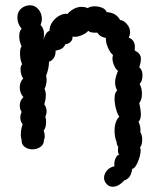

<svg xmlns="http://www.w3.org/2000/svg" viewBox="-20 -567 616 729"><path d="M520 -37Q520 -27 517.5 -18.5Q515 -10 511 -6Q514 -5 514 4Q514 22 503.5 47.5Q493 73 482 74Q479 93 472.5 103Q466 113 452 118Q430 142 408 142Q390 142 379 124Q375 116 375 109Q375 94 385.5 81Q396 68 415 64Q414 62 414 56Q414 44 419.5 32.5Q425 21 433 20Q428 16 428 4Q428 -5 429 -10Q423 -16 423 -27Q415 -46 415 -70Q415 -107 433 -124Q426 -133 420.5 -153.5Q415 -174 415 -192Q415 -217 425 -223Q417 -238 417 -254Q417 -272 428 -298Q419 -305 413 -319Q407 -333 407 -346Q407 -350 409 -358Q398 -367 389.5 -387Q381 -407 382 -423Q373 -424 364 -429Q355 -434 350 -443H339Q322 -443 315 -450Q307 -440 288.5 -432.5Q270 -425 256 -428H255Q257 -417 248.5 -408.5Q240 -400 228 -399Q221 -379 191 -375Q192 -358 184 -346.5Q176 -335 166 -333Q166 -307 155 -279Q157 -271 157 -265Q157 -245 149 -229Q154 -219 154 -206Q154 -189 148 -171Q157 -159 157 -144Q157 -135 152 -123Q155 -117 155 -104Q155 -82 146 -72Q150 -58 150 -50Q150 -42 147 -36Q147 -19 134 -9.5Q121 0 103 0Q86 0 73.5 -9.5Q61 -19 62 -36Q59 -45 59 -55Q59 -76 66 -95Q57 -107 57 -121Q57 -130 62 -142Q55 -153 55 -167Q55 -177 59 -185Q63 -193 69 -198Q55 -214 55 -235Q55 -255 68 -269Q64 -274 61 -284Q58 -294 58 -304Q58 -317 64 -323Q56 -341 56 -364Q56 -384 62 -391Q53 -411 53 -429Q53 -449 62 -458Q46 -477 46 -500Q46 -528 70 -541Q82 -547 94 -547Q113 -547 126 -531.5Q139 -516 139 -495Q139 -484 134 -472Q147 -459 147 -439Q147 -425 145 -416Q153 -445 168 -450Q168 -469 180 -485Q192 -501 208.5 -509Q225 -517 236 -514Q261 -541 290 -541Q303 -541 313 -536Q322 -543 340 -543Q355 -543 368 -537.5Q381 -532 385 -521Q421 -519 436 -491Q449 -490 461.5 -476Q474 -462 474 -444Q474 -436 469 -424Q492 -415 492 -389Q492 -380 491 -376Q504 -369 509.5 -361.5Q515 -354 515 -343Q515 -331 509 -311Q521 -302 521 -281Q521 -259 510 -248Q519 -233 519 -211Q519 -189 509 -176Q515 -146 515 -134Q515 -113 506 -105Q515 -86 513 -65Q520 -54 520 -37Z"/></svg>

Font: Pangolin
Style: Regular
Weight: 400
Designer: Kevin Burke
Foundry: Google, Inc.
Version: Version 1.101